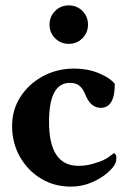

<svg xmlns="http://www.w3.org/2000/svg" viewBox="-20 -694 481 721"><path d="M246.1 6.8Q183.6 6.8 133.8 -23.4Q84 -53.7 54.7 -105.5Q25.4 -157.2 25.4 -220.7Q25.4 -281.2 56.6 -330.1Q87.9 -378.9 141.1 -407.7Q194.3 -436.5 258.8 -436.5Q308.6 -436.5 350.6 -419.4Q392.6 -402.3 411.1 -378.9Q411.1 -289.1 358.4 -289.1Q320.3 -289.1 300.8 -337.9Q292 -360.4 278.8 -371.6Q265.6 -382.8 242.2 -382.8Q164.1 -382.8 164.1 -236.3Q164.1 -71.3 274.4 -71.3Q307.6 -71.3 335.9 -81.1Q355.5 -86.9 366.2 -91.8Q377 -96.7 386.2 -103Q395.5 -109.4 408.2 -119.1Q417 -115.2 417 -100.6Q417 -87.9 413.1 -81.1Q407.2 -65.4 382.8 -44.4Q358.4 -23.4 322.8 -8.3Q287.1 6.8 246.1 6.8ZM238.3 -529.3Q208 -529.3 187 -550.3Q166 -571.3 166 -601.6Q166 -631.8 187 -652.8Q208 -673.8 238.3 -673.8Q268.6 -673.8 289.6 -652.8Q310.5 -631.8 310.5 -601.6Q310.5 -571.3 289.6 -550.3Q268.6 -529.3 238.3 -529.3Z"/></svg>

Font: Crimson Text
Style: Bold
Weight: 700
Designer: Sebastian Kosch
Foundry: Sebastian Kosch
Version: Version 1.100